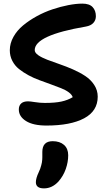

<svg xmlns="http://www.w3.org/2000/svg" viewBox="-20 -706 593 1061"><path d="M236.8 -12.2Q163.6 -12.2 123.8 -37.1Q84 -62 84 -101.1Q84 -122.1 96.7 -134Q109.4 -146 134.8 -146Q146.5 -146 173.8 -141.6Q201.2 -137.2 228 -137.2Q284.2 -137.2 319.1 -144.8Q354 -152.3 381.8 -168.9Q377.4 -183.1 359.9 -196Q342.3 -209 317.1 -218.8Q292 -228.5 261 -240Q230 -251.5 198.7 -262.7Q167.5 -273.9 137.7 -290Q107.9 -306.2 85 -324.5Q62 -342.8 48.1 -369.6Q34.2 -396.5 34.2 -428.2Q34.2 -466.3 54.2 -502.2Q74.2 -538.1 107.7 -565.7Q141.1 -593.3 183.3 -616.5Q225.6 -639.6 270.3 -654.5Q314.9 -669.4 357.7 -677.7Q400.4 -686 435.1 -686Q474.1 -686 491.9 -666.7Q509.8 -647.5 509.8 -616.2Q509.8 -594.7 495.8 -579.3Q481.9 -564 454.1 -559.1Q171.9 -511.2 171.9 -429.2Q171.9 -414.6 191.2 -401.1Q210.4 -387.7 241 -376Q271.5 -364.3 308.6 -351.6Q345.7 -338.9 383.1 -322.5Q420.4 -306.2 450.9 -286.1Q481.4 -266.1 500.7 -236.6Q520 -207 520 -171.9Q520 -92.3 444.8 -52.2Q369.6 -12.2 236.8 -12.2ZM178.2 300.8Q178.2 279.3 193.8 246.1Q198.7 235.8 202.1 226.6Q205.6 217.3 207.8 207.8Q210 198.2 211.4 192.4Q212.9 186.5 213.4 176Q213.9 165.5 213.9 162.6Q213.9 159.7 213.9 147.5Q213.9 135.3 213.9 133.8Q213.9 74.2 271 74.2Q310.5 74.2 333.7 94.7Q356.9 115.2 356.9 151.9Q356.9 189.5 343.5 227.8Q330.1 266.1 303.2 296.9Q268.1 335 223.1 335Q178.2 335 178.2 300.8Z"/></svg>

Font: Shantell Sans Irregular
Style: Regular
Weight: 600
Designer: Stephen Nixon, Anya Danilova, Shantell Martin
Foundry: Arrow Type
Version: Version 1.006;[9816181b4]